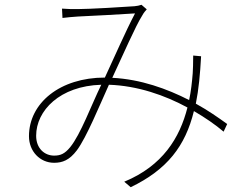

<svg xmlns="http://www.w3.org/2000/svg" viewBox="-20 -742 1040 802"><path d="M273 -127C250 -99 232 -92 206 -92C167 -92 131 -121 131 -175C131 -280 230 -383 403 -388C361 -302 317 -181 273 -127ZM929 -224C893 -250 849 -281 798 -309C810 -368 816 -433 820 -507L787 -510C787 -479 786 -452 785 -436C782 -399 778 -361 770 -324C678 -371 568 -411 449 -417C495 -515 546 -633 574 -677C581 -690 587 -696 593 -703L571 -722C562 -719 553 -717 542 -716C504 -713 351 -704 304 -704C284 -704 261 -704 239 -706L241 -667C261 -670 283 -671 306 -673C351 -675 504 -683 544 -686C504 -610 461 -510 418 -418C231 -418 101 -312 101 -173C101 -110 147 -62 206 -62C241 -62 270 -73 301 -114C342 -169 396 -302 435 -388C555 -384 669 -344 763 -293C731 -166 659 -49 499 17L526 40C679 -34 754 -132 790 -278C838 -250 880 -221 914 -192Z"/></svg>

Font: Noto Sans CJK Thin
Style: Regular
Weight: 100
Designer: Ryoko NISHIZUKA (kana & ideographs); Paul D. Hunt (Latin, Greek & Cyrillic); Wenlong ZHANG (bopomofo); Sandoll Communica
Foundry: Adobe Systems Incorporated
Version: Version 1.000;PS 1;hotconv 1.0.78;makeotf.lib2.5.61930